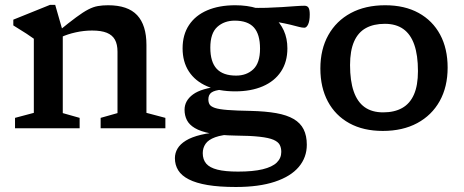

<svg xmlns="http://www.w3.org/2000/svg" viewBox="-20 -525 1898 786"><path d="M237 -397V-62L306 -42.5V0H41.5V-42.5L118.5 -63V-366.5Q110 -373 89 -386.8Q68 -400.5 34.5 -421V-444.5L184.5 -505H206ZM392 -42.5 461 -62V-313.5Q461 -343.5 450.5 -362.5Q440 -381.5 417.2 -390.8Q394.5 -400 357 -400Q323.5 -400 289.8 -392.5Q256 -385 230.5 -373L219 -397Q263 -433 291.8 -454.2Q320.5 -475.5 341.2 -486.2Q362 -497 380.8 -500.2Q399.5 -503.5 422.5 -503.5Q503.5 -503.5 541.5 -462.8Q579.5 -422 579.5 -341V-63L657 -42.5V0H392Z M945.5 240.5Q877.5 240.5 830 232.5Q782.5 224.5 752.8 209.2Q723 194 709.5 172Q696 150 696 122.5Q696 101.5 706.8 83.2Q717.5 65 741 50.5Q764.5 36 802.8 26.8Q841 17.5 896.5 15L938.5 14.5V24Q889 26.5 861 36.8Q833 47 821.5 63.8Q810 80.5 810 102Q810 128 824.2 144.8Q838.5 161.5 870.2 169.5Q902 177.5 954.5 177.5Q1016 177.5 1055.2 168Q1094.5 158.5 1113 140.5Q1131.5 122.5 1131.5 97Q1131.5 80 1125 67.8Q1118.5 55.5 1099.5 47.2Q1080.5 39 1043 34.8Q1005.5 30.5 943.5 30Q881.5 29 841 21Q800.5 13 777.5 -0.8Q754.5 -14.5 745 -33.5Q735.5 -52.5 735.5 -75.5Q735.5 -113 770.2 -138.5Q805 -164 882.5 -171.5L888 -158Q859 -155.5 846 -146.5Q833 -137.5 833 -118Q833 -106 838 -97.5Q843 -89 859.8 -83.2Q876.5 -77.5 911.5 -74.8Q946.5 -72 1007 -71Q1067.5 -69.5 1111 -61.8Q1154.5 -54 1182.2 -37.8Q1210 -21.5 1223 4.5Q1236 30.5 1236 67.5Q1236 119.5 1203 158.5Q1170 197.5 1105 219Q1040 240.5 945.5 240.5ZM943 -151Q875.5 -151 827.2 -172Q779 -193 753.2 -232.5Q727.5 -272 727.5 -327Q727.5 -383 753.8 -422.5Q780 -462 828.5 -482.8Q877 -503.5 943 -503.5Q992.5 -503.5 1032 -491.2Q1071.5 -479 1099.2 -455.8Q1127 -432.5 1141.8 -400Q1156.5 -367.5 1156.5 -327Q1156.5 -271.5 1130.2 -232Q1104 -192.5 1056 -171.8Q1008 -151 943 -151ZM946.5 -215.5Q989.5 -215.5 1017 -241.5Q1044.5 -267.5 1044.5 -326Q1044.5 -385 1019.2 -412.8Q994 -440.5 941 -440.5Q898 -440.5 869.5 -414.8Q841 -389 841 -330Q841 -271.5 867 -243.5Q893 -215.5 946.5 -215.5ZM1026.5 -448 1003 -493.5Q1037 -492 1070.8 -493Q1104.5 -494 1134.8 -496Q1165 -498 1189 -499.8Q1213 -501.5 1226.5 -501.5Q1238 -501.5 1243 -493.5Q1248 -485.5 1248 -466Q1248 -439.5 1241.5 -425.5Q1235 -411.5 1226 -411.5Q1216.5 -411.5 1203.5 -415Q1190.5 -418.5 1169.2 -423.8Q1148 -429 1113.5 -435.2Q1079 -441.5 1026.5 -448Z M1548.5 -65Q1594.5 -65 1626.2 -82.8Q1658 -100.5 1674.5 -137.8Q1691 -175 1691 -234Q1691 -299 1676 -342Q1661 -385 1631 -406.2Q1601 -427.5 1555.5 -427.5Q1509.5 -427.5 1477.8 -410Q1446 -392.5 1429.5 -355Q1413 -317.5 1413 -258.5Q1413 -194 1428 -150.8Q1443 -107.5 1473 -86.2Q1503 -65 1548.5 -65ZM1547 11Q1467.5 11 1410.2 -20.5Q1353 -52 1322.2 -109.5Q1291.5 -167 1291.5 -244.5Q1291.5 -323 1324 -381.2Q1356.5 -439.5 1416 -471.5Q1475.5 -503.5 1557 -503.5Q1636.5 -503.5 1693.8 -472Q1751 -440.5 1781.8 -383.2Q1812.5 -326 1812.5 -248Q1812.5 -169.5 1780 -111.2Q1747.5 -53 1688 -21Q1628.5 11 1547 11Z"/></svg>

Font: Newsreader 9pt Medium
Style: Regular
Weight: 500
Designer: Hugues Gentile
Foundry: Production Type
Version: Version 1.003